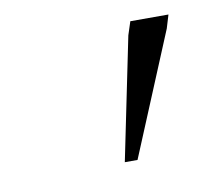

<svg xmlns="http://www.w3.org/2000/svg" viewBox="-40 -718 329 305"><g transform="rotate(-10 124.0 -565.5)"><path d="M139.5 -456 180 -653.5 187 -675H248.5L242 -653.5L160 -456Z"/></g></svg>

Font: Newsreader 24pt Light
Style: Italic
Weight: 300
Italic angle: -17°
Designer: Hugues Gentile
Foundry: Production Type
Version: Version 1.003